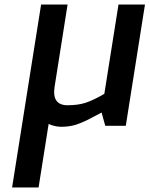

<svg xmlns="http://www.w3.org/2000/svg" viewBox="-20 -551 655 841"><path d="M33 270 103 -172 160 -531H276L219 -170Q207 -90 276 -90Q322 -90 355.5 -101Q389 -112 437 -140L499 -531H615L531 0H441L425 -58Q419 -55 394.5 -42Q370 -29 361 -24.5Q352 -20 332.5 -12Q313 -4 296.5 -0.5Q280 3 262 4Q226 7 193 -8L149 270Z"/></svg>

Font: Exo
Style: Demi Bold Italic
Weight: 600
Designer: Natanael Gama
Version: Version 1